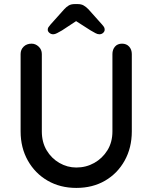

<svg xmlns="http://www.w3.org/2000/svg" viewBox="-20 -915 748 941"><path d="M578 -701Q600 -701 613 -686.5Q626 -672 626 -650V-271Q626 -191 591 -128Q556 -65 495 -29.5Q434 6 354 6Q275 6 213.5 -29.5Q152 -65 116.5 -128Q81 -191 81 -271V-650Q81 -672 96 -686.5Q111 -701 135 -701Q154 -701 169.5 -686.5Q185 -672 185 -650V-271Q185 -218 208.5 -178.5Q232 -139 271 -116.5Q310 -94 354 -94Q402 -94 442 -116.5Q482 -139 506.5 -178.5Q531 -218 531 -271V-650Q531 -672 543.5 -686.5Q556 -701 578 -701ZM369 -822 284 -766Q270 -758 259.5 -752.5Q249 -747 241 -747Q230 -747 222 -754Q214 -761 214 -769Q214 -776 217 -781Q220 -786 227 -794L295 -870Q306 -882 317.5 -888.5Q329 -895 346 -895H361Q378 -895 389.5 -888.5Q401 -882 413 -870L480 -795Q488 -786 490.5 -781Q493 -776 493 -769Q493 -761 485.5 -754Q478 -747 467 -747Q458 -747 448 -752.5Q438 -758 424 -766L338 -821Z"/></svg>

Font: Quicksand SemiBold
Style: Regular
Weight: 600
Designer: Andrew Paglinawan
Foundry: Andrew Paglinawan
Version: Version 3.006